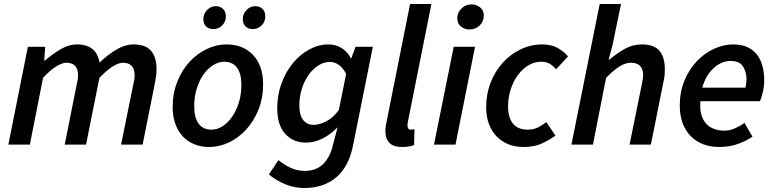

<svg xmlns="http://www.w3.org/2000/svg" viewBox="-20 -726 3888 964"><path d="M22 0 120 -491H207L202 -422H206Q244 -455 285 -479Q326 -503 366 -503Q394 -503 414 -496Q434 -489 447.5 -477Q461 -465 468.5 -448.5Q476 -432 480 -412Q524 -454 567 -478.5Q610 -503 650 -503Q711 -503 738.5 -471Q766 -439 766 -379Q766 -362 764 -346Q762 -330 758 -310L696 0H588L648 -296Q652 -313 654 -325Q656 -337 656 -348Q656 -411 596 -411Q577 -411 547 -393Q517 -375 479 -335L412 0H305L364 -296Q368 -313 370 -325Q372 -337 372 -348Q372 -411 313 -411Q293 -411 263 -393Q233 -375 196 -335L130 0Z M1051 -580Q1029 -580 1015 -593Q1001 -606 1001 -630Q1001 -656 1019.5 -675.5Q1038 -695 1064 -695Q1085 -695 1099.5 -681.5Q1114 -668 1114 -644Q1114 -617 1095.5 -598.5Q1077 -580 1051 -580ZM1249 -580Q1227 -580 1213 -593Q1199 -606 1199 -630Q1199 -656 1217.5 -675.5Q1236 -695 1262 -695Q1284 -695 1298 -681.5Q1312 -668 1312 -644Q1312 -617 1293.5 -598.5Q1275 -580 1249 -580ZM1030 12Q989 12 955 -2Q921 -16 897 -42Q873 -68 860 -105Q847 -142 847 -188Q847 -258 870.5 -316.5Q894 -375 932 -416Q970 -457 1018.5 -480Q1067 -503 1117 -503Q1201 -503 1251 -449.5Q1301 -396 1301 -303Q1301 -233 1277.5 -175Q1254 -117 1216 -75.5Q1178 -34 1129.5 -11Q1081 12 1030 12ZM1042 -75Q1071 -75 1098 -92.5Q1125 -110 1146 -140.5Q1167 -171 1179.5 -212Q1192 -253 1192 -300Q1192 -356 1170 -386Q1148 -416 1106 -416Q1077 -416 1049.5 -398.5Q1022 -381 1001 -351Q980 -321 967.5 -280Q955 -239 955 -192Q955 -136 977 -105.5Q999 -75 1042 -75Z M1507 218Q1460 218 1414.5 200Q1369 182 1330 150L1378 78Q1406 101 1439 116.5Q1472 132 1510 132Q1566 132 1600.5 99.5Q1635 67 1650 8L1675 -87Q1640 -51 1599.5 -30.5Q1559 -10 1515 -10Q1453 -10 1412.5 -53.5Q1372 -97 1372 -183Q1372 -250 1393.5 -308Q1415 -366 1451 -409.5Q1487 -453 1533.5 -478Q1580 -503 1630 -503Q1666 -503 1695.5 -484.5Q1725 -466 1741 -434H1744L1765 -491H1852L1752 7Q1731 111 1668 164.5Q1605 218 1507 218ZM1554 -99Q1583 -99 1617.5 -116.5Q1652 -134 1681 -173L1718 -355Q1701 -387 1680 -401Q1659 -415 1636 -415Q1606 -415 1578.5 -397.5Q1551 -380 1529.5 -350Q1508 -320 1495.5 -280.5Q1483 -241 1483 -197Q1483 -147 1502.5 -123Q1522 -99 1554 -99Z M1998 12Q1955 12 1935 -9Q1915 -30 1915 -68Q1915 -91 1922 -120L2039 -706H2146L2028 -115Q2026 -107 2026 -103Q2026 -99 2026 -96Q2026 -75 2043 -75Q2048 -75 2051 -75.5Q2054 -76 2061 -78L2059 2Q2048 7 2033 9.5Q2018 12 1998 12Z M2159 0 2258 -491H2365L2267 0ZM2337 -578Q2314 -578 2295 -592.5Q2276 -607 2276 -634Q2276 -663 2297 -683.5Q2318 -704 2348 -704Q2371 -704 2390 -689.5Q2409 -675 2409 -648Q2409 -618 2388 -598Q2367 -578 2337 -578Z M2608 12Q2567 12 2533 -1.5Q2499 -15 2474 -40.5Q2449 -66 2435 -103Q2421 -140 2421 -188Q2421 -254 2443.5 -311.5Q2466 -369 2504.5 -411.5Q2543 -454 2594.5 -478.5Q2646 -503 2703 -503Q2748 -503 2780 -485Q2812 -467 2832 -443L2772 -378Q2755 -398 2738 -407Q2721 -416 2696 -416Q2663 -416 2633 -398Q2603 -380 2580.5 -349.5Q2558 -319 2544.5 -278.5Q2531 -238 2531 -192Q2531 -136 2555.5 -105.5Q2580 -75 2630 -75Q2659 -75 2681.5 -86.5Q2704 -98 2723 -113L2769 -45Q2741 -25 2702.5 -6.5Q2664 12 2608 12Z M2849 0 2991 -706H3098L3055 -498L3036 -427H3040Q3078 -459 3117.5 -481Q3157 -503 3202 -503Q3264 -503 3291 -471Q3318 -439 3318 -379Q3318 -362 3316.5 -346Q3315 -330 3310 -310L3248 0H3141L3201 -296Q3204 -313 3206.5 -325Q3209 -337 3209 -348Q3209 -411 3147 -411Q3121 -411 3091.5 -393Q3062 -375 3023 -335L2957 0Z M3393 -196Q3393 -265 3416.5 -321.5Q3440 -378 3478.5 -418.5Q3517 -459 3565 -481Q3613 -503 3661 -503Q3704 -503 3733.5 -489Q3763 -475 3781.5 -450.5Q3800 -426 3808.5 -393Q3817 -360 3817 -322Q3817 -290 3809 -260Q3801 -230 3796 -218H3497Q3493 -179 3501 -151Q3509 -123 3525.5 -105Q3542 -87 3566 -78.5Q3590 -70 3618 -70Q3644 -70 3671 -82Q3698 -94 3718 -109L3758 -40Q3728 -19 3685.5 -3.5Q3643 12 3590 12Q3546 12 3510 -2Q3474 -16 3448 -42.5Q3422 -69 3407.5 -107.5Q3393 -146 3393 -196ZM3506 -286H3723Q3725 -296 3726.5 -306.5Q3728 -317 3728 -329Q3728 -365 3710.5 -392.5Q3693 -420 3648 -420Q3603 -420 3563.5 -384.5Q3524 -349 3506 -286Z"/></svg>

Font: TypoPRO Source Sans Pro
Style: Italic
Weight: 600
Italic angle: -11°
Designer: Paul D. Hunt
Foundry: Adobe Systems Incorporated
Version: Version 1.075;PS 2.000;hotconv 1.0.86;makeotf.lib2.5.63406